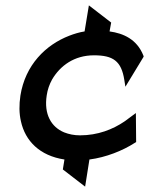

<svg xmlns="http://www.w3.org/2000/svg" viewBox="-20 -586 555 715"><path d="M56 -230C51 -196 51 -164 58 -134C74 -61 128 -6 220 8L214 45L297 109L313 8C375 0 437 -25 482 -54L487 -57L486 -165L444 -134C400 -104 344 -82 278 -82C256 -82 237 -86 219 -93C171 -113 143 -160 154 -231C157 -252 164 -272 174 -290C204 -341 256 -380 330 -380C401 -380 432 -359 443 -288L447 -263L515 -375L514 -379C490 -440 439 -462 388 -469L394 -502L311 -566L295 -469C276 -466 256 -460 238 -453C150 -419 74 -344 56 -230Z"/></svg>

Font: Charger Pro
Style: ExBdObl
Weight: 400
Designer: Jasper
Foundry: Cannot Into Space Fonts
Version: Version 1.09